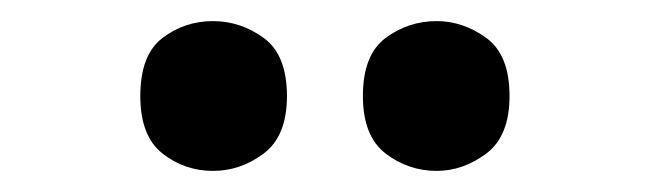

<svg xmlns="http://www.w3.org/2000/svg" viewBox="-20 -779 617 182"><path d="M394 -617Q367 -617 345.5 -633.5Q324 -650 324 -688Q324 -727 345.5 -743Q367 -759 394 -759Q419 -759 441 -743Q463 -727 463 -688Q463 -650 441 -633.5Q419 -617 394 -617ZM182 -617Q155 -617 134 -633.5Q113 -650 113 -688Q113 -727 134 -743Q155 -759 182 -759Q208 -759 230 -743Q252 -727 252 -688Q252 -650 230 -633.5Q208 -617 182 -617Z"/></svg>

Font: Noto Serif Khmer ExtraBold
Style: Regular
Weight: 800
Version: Version 2.003